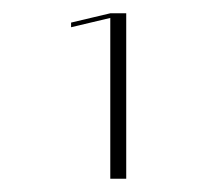

<svg xmlns="http://www.w3.org/2000/svg" viewBox="-20 -769 315 289"><path d="M170 -749V-500H146V-742L87 -728V-735L146 -749Z"/></svg>

Font: Antic Didone
Style: Regular
Weight: 400
Designer: Santiago Orozco
Foundry: Santiago Orozco
Version: Version 2.000